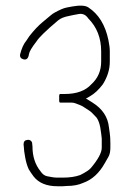

<svg xmlns="http://www.w3.org/2000/svg" viewBox="-20 -674 454 668"><path d="M62 -467.5C72.4 -464.9 78.7 -471 80.8 -485.9C82.1 -494.4 90.8 -509.2 107 -530C115.7 -543.9 140.7 -568.2 182 -602.9C190.6 -610.2 203.3 -615.4 220 -618.5C225.3 -619.5 230.8 -620.7 236.5 -622C242.2 -623.3 247.7 -624.3 253 -625C267.1 -627.8 278.5 -622.8 287 -610C317 -580 332 -541.7 332 -495V-460C332 -427.9 320.7 -401.6 298 -381C277.6 -358.3 246.6 -347 205 -347H189C186.3 -347 185.3 -342 186 -332C185.3 -322 186.3 -317 189 -317H229C233.7 -317 238.2 -316.2 242.5 -314.5C246.8 -312.8 251.7 -311 257 -309C262.3 -307 267.2 -304.5 271.5 -301.5C275.8 -298.5 281.5 -294.8 288.5 -290.5C295.5 -286.2 303 -279.3 311 -270C321.7 -261.1 328.7 -240.9 332 -209.5C332.7 -203.2 333.3 -197.3 334 -192V-160C334 -143 321.4 -119.5 296.3 -89.6C290.5 -82.7 278 -74.5 259 -65C242.5 -59 222.2 -56 198 -56H180C169.8 -56 157.5 -57.7 143.2 -61C134.7 -62.9 127.3 -68.6 121 -78C102.3 -101.3 93 -130 93 -164L92 -174C92 -178 90.5 -181.3 87.5 -184C84.5 -186.7 80.8 -187.8 76.5 -187.5C66.8 -186.8 62 -181.6 62 -172L63 -162C63 -155.3 64.5 -143.7 67.5 -127.1C70.5 -110.5 74.6 -96.5 80 -85C85.3 -76.3 91 -68 97 -60C114.8 -37.3 142.5 -26 180 -26H198C202.7 -26 207.7 -26.3 213 -27C235.1 -27 254.1 -30.7 270 -38C300.5 -48.9 325.5 -71.9 345 -107C348.3 -113 352.3 -120 357 -128C361.7 -136 364 -146.7 364 -160V-177C364 -190.8 363.2 -202.9 361.5 -213.5C360.5 -219.8 359.7 -225.7 359 -231C355.4 -266.8 336.4 -295.5 302 -317C296.7 -320.3 292.2 -323.2 288.5 -325.5C284.8 -327.8 281.7 -329.7 279 -331L293 -339C308.7 -348 323.7 -362 338 -381C354 -406.6 362 -432.6 362 -459V-496C362 -506.5 360.3 -519.7 357 -535.5C346.1 -587.4 322.9 -625 287.3 -648.3C276.9 -655.2 258.3 -656.2 231.5 -651.5C225.8 -650.5 219.7 -649.3 213 -648C206.3 -646.7 200 -644.7 194 -642C176.4 -634.2 164.2 -627.4 157.5 -621.5C152.5 -617.2 142.6 -608.9 127.9 -596.8C113.2 -584.7 97.9 -568.4 82 -548L72 -533C62.6 -522 55.3 -506 50 -485C48.4 -475.7 52.5 -469.9 62 -467.5Z"/></svg>

Font: Proton
Style: ExBd
Weight: 500
Version: Version 1.017